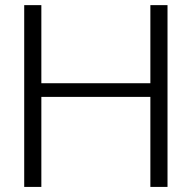

<svg xmlns="http://www.w3.org/2000/svg" viewBox="-20 -735 754 755"><path d="M75.2 0V-714.8H142.6V-407.7H571.3V-714.8H638.7V0H571.3V-354H142.6V0Z"/></svg>

Font: Pontano Sans Light
Style: Regular
Weight: 300
Designer: Vernon Adams
Foundry: Vernon Adams
Version: Version 2.001